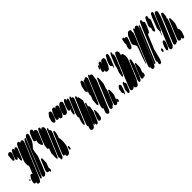

<svg xmlns="http://www.w3.org/2000/svg" viewBox="177 -1515 2466 2466"><g transform="rotate(-45 1410.0 -282.0)"><path d="M323 -469 171 -103 149 -49 129 -18 116 -8 104 -7 95 -6 90 -13 82 -21V-27L83 -44V-45L67 -39L55 -46L54 -55L52 -67L63 -109L89 -153L99 -161H114L119 -160L121 -155L125 -146V-148L162 -241L172 -264L162 -261L159 -274L158 -291L161 -334L183 -399L216 -480L237 -529L252 -557L269 -573H282L290 -572L293 -564L297 -553L294 -541L303 -551L313 -554L324 -558L333 -553L342 -547L344 -532L340 -514ZM561 -489 518 -383 504 -349 498 -334 482 -321 476 -327 465 -345 457 -379 464 -420 465 -422 454 -420 444 -424 435 -434 436 -444 443 -475 473 -543 488 -562 494 -567 508 -568 517 -564 526 -552 524 -539 520 -526 524 -529 536 -530H545L551 -524L560 -515L561 -510ZM288 -136 269 -92 254 -55 247 -41 236 -31V-32L221 -21L210 -22H202L198 -29L193 -38L197 -59L210 -93L237 -157L361 -457L396 -538L412 -559L418 -564L432 -567L442 -563L451 -553L450 -544L443 -515L437 -500L435 -495L431 -482L423 -462L407 -433L405 -434L399 -422L356 -373L347 -336L338 -268L314 -203L308 -189V-188ZM73 -537 84 -553 103 -561 116 -556 124 -552 126 -544 130 -532 125 -511 108 -470 98 -451 86 -438 79 -441 70 -446 67 -460ZM207 -482 173 -398 161 -376 152 -370 145 -373 141 -389 146 -447 140 -435 126 -420H117L108 -421L106 -428L103 -439L108 -459L136 -528L149 -548L154 -554L168 -558H175L183 -546L181 -537L178 -526L190 -542L197 -548L211 -549L218 -544L224 -532L221 -519ZM378 -509 226 -141 188 -53 174 -32 164 -29 158 -33 159 -39 161 -54 166 -67 170 -83 203 -164 319 -444 347 -510 360 -528 359 -526 366 -536 371 -543H384H389L387 -535ZM649 -421 605 -312 534 -140 505 -74 487 -60 486 -65 482 -86 485 -169 510 -239 509 -237 504 -236 492 -237 490 -248 495 -301 521 -371 559 -462 582 -503 591 -513 599 -512 610 -510 612 -497 603 -463 608 -472 612 -479 632 -490 639 -485 652 -472 657 -457ZM680 -337 577 -88 551 -29 528 -15 519 -20 518 -26V-38L523 -55L519 -51L513 -56L515 -70L525 -99L542 -140L639 -374L657 -416L665 -430L682 -431L680 -420L671 -394L687 -392L688 -381L690 -370ZM699 -170 693 -109 676 -61 658 -24 649 -11 638 -3 631 1 621 2 610 3 602 -6 597 -12 596 -24 600 -36 596 -32 587 -31H575V-37L574 -48L579 -68L596 -110L669 -285L690 -334L697 -348H703H712L713 -343L715 -330L714 -313L700 -261L688 -231L696 -230L698 -219ZM305 -16 304 -30 295 -26 290 -23 280 -29 272 -33V-39L271 -54L274 -64L286 -96L318 -172L331 -202L336 -211L352 -210L355 -196L353 -127L328 -59L326 -57H330L332 -46L331 -25L329 -17L320 -10L311 -6ZM54 -123 46 -105 36 -116 41 -127 43 -132ZM702 -35 687 -27 682 -36 689 -72 695 -81H706L707 -75L708 -56Z M962 -476 942 -430 925 -404 909 -396 904 -393 896 -396 884 -401 882 -406 878 -422 880 -431 872 -421 867 -415 852 -413 843 -416 833 -429 835 -439 843 -470 873 -538 888 -557 894 -563 909 -565 915 -567 923 -560 929 -555 928 -544 924 -534 938 -549 945 -554 959 -555 969 -551 979 -540V-527ZM847 -489 830 -448 819 -429 809 -417H794L785 -421L777 -437L775 -456L793 -517L824 -557L835 -563L843 -561L854 -558L858 -548L862 -538L860 -527ZM1037 -471 1007 -408 998 -397 979 -387H969H958L950 -396L944 -403V-412L951 -444L977 -507L998 -539L1010 -546L1017 -550H1029H1038L1047 -540L1052 -534V-522ZM1115 -448 1067 -335 1055 -314 1047 -313 1038 -312V-323L1043 -361L1060 -404V-403L1050 -390H1032L1030 -395L1025 -409L1028 -422L1044 -470L1065 -516L1077 -531L1090 -541L1106 -533V-521L1098 -497L1100 -501L1107 -513L1120 -519L1125 -522L1128 -516L1133 -503L1130 -491ZM793 -529 788 -513 789 -518ZM1179 -427 1081 -188 1064 -149 1056 -133 1041 -121 1040 -126 1036 -139 1037 -158 1050 -213 1063 -244 1054 -249V-262L1063 -304L1127 -460L1144 -496L1156 -510L1169 -517L1171 -511L1174 -498L1169 -483L1168 -481L1179 -485L1184 -487L1186 -482L1193 -469L1190 -458ZM1252 -359 1196 -211 1152 -105 1127 -46 1109 -20 1101 -12 1085 -7 1080 -5 1068 -11 1061 -14 1059 -20 1054 -34 1055 -41 1062 -67 1068 -83H1066L1060 -84V-89L1061 -108L1086 -176L1181 -404L1205 -458L1223 -467L1228 -458L1226 -446L1221 -432L1230 -437L1240 -428ZM1247 -168 1213 -84 1190 -33 1176 -17 1163 -16 1155 -15 1154 -21 1151 -36 1154 -49 1159 -61 1152 -45 1135 -32 1132 -43 1135 -61 1145 -85 1217 -257 1239 -308 1250 -319 1258 -310 1241 -256 1240 -254 1251 -260 1253 -254 1258 -238ZM1273 -103 1260 -43 1250 -30 1232 -22 1220 -24 1209 -35 1210 -43 1214 -67 1246 -143 1258 -166 1262 -173 1267 -168 1272 -162 1273 -154 1274 -135Z M1415 -490 1397 -445 1377 -396 1364 -384 1367 -392 1375 -412 1377 -418 1368 -405 1362 -399 1359 -404 1353 -426 1368 -501 1392 -546 1402 -555H1411L1420 -554L1422 -545L1424 -534L1419 -516L1427 -533L1432 -543L1431 -538L1430 -530ZM1483 -477 1386 -244 1361 -188 1350 -180 1345 -177 1343 -182 1338 -200 1344 -274 1369 -340 1363 -336V-344L1364 -358L1370 -376L1421 -499L1434 -525L1441 -535L1452 -538L1451 -530L1457 -539L1470 -546L1475 -549L1486 -545L1494 -542L1495 -537L1497 -520L1495 -510ZM1557 -413 1423 -91 1405 -47 1389 -19 1377 -8 1363 -10 1357 -11 1353 -18 1346 -30V-44L1367 -109L1361 -107L1356 -106L1355 -112V-134L1381 -213L1482 -456L1508 -517L1520 -535L1525 -542L1540 -541V-536L1541 -522L1542 -524L1556 -525L1561 -526L1564 -520L1571 -502ZM1546 -186 1520 -125 1490 -54 1476 -38 1475 -46 1478 -57 1460 -28 1450 -22 1437 -25 1429 -27 1426 -35 1422 -46 1425 -56 1451 -126 1550 -364 1567 -404 1575 -423 1585 -439 1593 -432 1596 -422V-390L1592 -328L1567 -258L1568 -248L1563 -230ZM1568 -26 1554 -25 1553 -33 1552 -45 1557 -57 1559 -64 1548 -37 1536 -23 1530 -18 1513 -16 1505 -20 1496 -32 1497 -43 1507 -79 1550 -185 1568 -219 1578 -226 1588 -219V-209L1589 -171L1585 -131L1559 -65L1575 -72L1577 -64L1580 -53L1578 -40L1576 -32Z M1881 -482 1845 -396 1833 -378 1827 -373V-381L1833 -406L1834 -408L1827 -412L1817 -416L1813 -431L1814 -450L1831 -498L1866 -560L1876 -567L1887 -564L1896 -562L1897 -556L1898 -545L1894 -524L1885 -499L1887 -497ZM1825 -514 1799 -450 1776 -415 1766 -406 1753 -403 1745 -401 1734 -404 1725 -407 1722 -414 1717 -426 1719 -439 1698 -431 1688 -440V-455L1693 -476L1711 -520L1726 -549L1732 -558L1755 -564L1763 -552L1761 -536L1753 -517L1773 -551L1781 -558L1798 -563L1803 -564L1817 -559L1825 -556L1827 -548L1831 -535ZM1940 -454 1861 -262 1848 -233 1838 -217 1826 -213 1823 -227 1831 -287 1856 -350 1857 -359 1863 -388 1880 -433 1909 -502 1928 -538 1937 -545 1948 -535 1945 -522 1938 -506 1940 -505 1948 -501V-490ZM1690 -486 1682 -488 1684 -500 1696 -533 1709 -541 1714 -534 1710 -522 1704 -507ZM2044 -379 2041 -340 2008 -252 1932 -70 1889 -2 1880 3 1867 5 1859 6 1842 -6 1841 -12 1839 -26 1842 -38 1836 -25 1828 -16 1818 -11 1807 -6 1793 -8 1785 -10 1782 -18 1778 -31 1781 -44 1813 -125 1929 -405 1959 -476 1973 -496 1978 -502H1986L2003 -498L2014 -485L2016 -475L2017 -464L2006 -423L2008 -424L2020 -430L2028 -423L2035 -418L2038 -408ZM2044 -214 2009 -127 1986 -71 1968 -33 1961 -21 1940 -12 1929 -20V-26L1930 -41L1939 -69L1940 -71L1958 -113L2018 -258L2032 -293L2037 -302L2038 -298L2039 -300L2052 -310L2054 -305L2059 -287ZM2025 -19 2023 -28 2019 -23 2010 -18 2001 -13 1991 -19 1982 -24V-34L1988 -66L2035 -179L2049 -210L2055 -222L2071 -225V-219V-201L2069 -140L2044 -74L2050 -71L2051 -60L2044 -31L2037 -23ZM1716 -85 1707 -62 1693 -37 1686 -35 1684 -42 1687 -52 1690 -60H1683L1674 -76L1683 -136L1702 -163L1708 -169L1723 -170H1728L1731 -165L1737 -152L1734 -139L1727 -119H1730L1727 -112ZM1791 -93 1770 -44 1761 -25 1757 -18 1739 -7 1733 -13 1727 -22V-27L1729 -43L1731 -47L1730 -52L1728 -60L1734 -81L1757 -135L1766 -152L1770 -159L1783 -164H1789V-155V-144L1787 -138L1796 -139L1797 -130L1800 -119Z M2310 -476 2195 -198 2167 -132 2154 -115 2155 -120 2160 -138 2183 -212 2221 -311 2226 -324 2235 -359 2232 -379 2224 -390 2213 -409 2209 -416V-424V-438L2214 -454L2231 -495L2249 -537L2276 -569L2290 -574L2297 -576L2309 -574L2317 -572L2322 -562L2326 -555L2323 -544L2319 -532H2320L2325 -529L2324 -520ZM2215 -488 2187 -422 2175 -403 2169 -396 2156 -392 2146 -395 2135 -404V-413L2140 -446L2157 -485L2150 -490V-498L2162 -560L2182 -567L2195 -558L2193 -544L2192 -542L2203 -547L2209 -549L2218 -543L2225 -538L2226 -527ZM2510 -462 2481 -397 2467 -378 2461 -373H2453H2443L2363 -180L2325 -31L2309 1L2302 9L2280 12L2275 0L2272 -7L2274 -18L2280 -34H2279L2275 -42L2272 -51L2276 -68L2290 -103L2315 -162L2447 -481L2481 -553L2486 -560L2499 -564L2507 -566L2508 -561L2511 -551L2508 -532L2506 -526H2507H2516L2518 -521L2524 -508L2522 -497ZM2416 -498 2258 -117 2234 -60 2215 -25 2205 -14 2192 -9 2185 -7 2178 -11 2166 -17 2165 -22 2163 -41 2171 -60 2162 -48 2157 -55 2151 -61 2152 -66 2155 -79 2167 -112 2190 -169 2317 -474 2349 -543 2355 -552 2365 -554 2370 -556V-550V-538L2369 -535L2388 -554L2398 -559L2414 -557L2421 -551L2427 -536L2425 -525ZM2592 -453 2557 -369 2546 -345 2542 -338 2534 -337 2523 -336 2520 -346 2517 -356 2521 -378 2531 -405 2527 -407 2520 -410V-419L2519 -431L2525 -451L2553 -517L2565 -539L2571 -547L2583 -552H2590L2600 -543L2599 -532L2591 -504L2601 -498V-490V-478ZM2412 -430 2289 -133 2259 -62 2250 -40 2248 -44 2246 -41 2237 -37 2230 -41 2232 -46 2237 -61 2274 -150 2400 -454 2430 -525 2447 -539 2448 -529 2444 -512 2440 -502 2437 -492ZM2670 -465 2609 -317 2597 -290 2589 -283 2580 -278 2564 -239 2556 -230 2558 -238 2569 -271 2576 -288V-289L2578 -342L2631 -481L2652 -524L2660 -534L2674 -538L2682 -535L2689 -523L2686 -510ZM2711 -392 2595 -112 2567 -46 2554 -35 2553 -34 2552 -32 2542 -23 2528 -22 2520 -21 2514 -28 2507 -37 2508 -42 2509 -56 2520 -88 2544 -145 2653 -408 2683 -478 2696 -500 2702 -507 2716 -510 2725 -507 2736 -496 2738 -483 2723 -427 2721 -422H2722L2719 -414ZM2747 -285 2664 -86 2643 -40 2634 -34H2628L2629 -40V-42L2612 -28L2601 -30L2592 -31L2590 -39L2586 -53L2589 -61L2617 -132L2715 -368L2732 -410L2743 -431L2754 -443L2764 -438L2772 -435L2774 -424L2770 -374L2757 -342L2759 -344L2762 -333ZM2774 -88 2752 -24 2741 -12H2726H2720L2718 -17L2712 -30L2714 -38L2715 -42L2700 -28L2690 -22L2676 -25L2670 -26L2667 -31L2661 -44L2664 -58L2683 -109L2745 -258L2766 -307L2773 -321H2778H2786L2788 -316L2791 -303L2792 -277L2790 -226L2760 -141L2764 -143L2772 -137L2775 -125ZM2528 -123 2511 -81 2500 -63 2489 -50H2485L2474 -30L2475 -35L2479 -51L2468 -54L2466 -64L2478 -112L2498 -156L2506 -170L2521 -175L2530 -173L2538 -161L2537 -151ZM2415 -82 2416 -102 2423 -113 2428 -120 2435 -118 2443 -116 2442 -107V-95L2436 -82L2433 -75L2417 -73Z"/></g></svg>

Font: Rubik Marker Hatch
Style: Regular
Weight: 400
Designer: Hubert and Fischer, NaN
Foundry: Hubert & Fischer, NaN
Version: Version 2.200